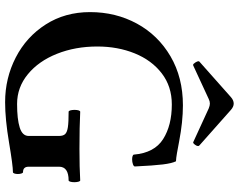

<svg xmlns="http://www.w3.org/2000/svg" viewBox="-111 -802 926 744"><g transform="rotate(90 352.0 -430.0)"><path d="M26.9 -315.9Q26.9 -415.5 71.5 -497.6Q116.2 -579.6 198.2 -627.7Q280.3 -675.8 388.2 -675.8Q451.7 -675.8 528.3 -661.1Q553.7 -656.2 573 -652.8Q592.3 -649.4 605 -648.9Q612.8 -633.3 617.2 -597.9Q621.6 -562.5 625 -490.2Q625.5 -485.4 616.7 -482.2Q607.9 -479 597.7 -479Q590.3 -479 585 -480.7Q579.6 -482.4 579.1 -485.8Q572.3 -565.4 519 -599.1Q465.8 -632.8 384.8 -632.8Q314.9 -632.8 264.2 -593.8Q213.4 -554.7 186.8 -489Q160.2 -423.3 160.2 -344.2Q160.2 -258.8 188.5 -187.7Q216.8 -116.7 267.6 -75Q318.4 -33.2 382.8 -33.2Q441.9 -33.2 474.4 -43.5Q506.8 -53.7 506.8 -78.1V-195.8Q506.8 -211.9 499.5 -219.5Q492.2 -227.1 472.9 -230Q453.6 -232.9 413.1 -232.9Q409.7 -232.9 407.7 -239.7Q405.8 -246.6 405.8 -255.9Q405.8 -265.1 407.7 -271.5Q409.7 -277.8 413.1 -277.8Q470.7 -274.9 556.6 -274.9Q629.9 -274.9 679.2 -277.8Q682.1 -277.8 684.1 -271Q686 -264.2 686 -254.9Q686 -246.1 684.1 -239.5Q682.1 -232.9 679.2 -232.9Q626 -232.9 626 -195.8V-78.1Q626 -56.2 647 -56.2Q650.4 -56.2 652.3 -50Q654.3 -43.9 654.3 -36.1Q654.3 -28.3 652.3 -22.7Q650.4 -17.1 647 -17.1Q621.6 -17.1 532.2 -2Q441.9 13.2 376 13.2Q282.7 13.2 202.6 -28.1Q122.6 -69.3 74.7 -144.3Q26.9 -219.2 26.9 -315.9ZM233.9 -715.8Q232.9 -715.3 231.4 -715.3Q227.5 -715.3 221.7 -724.6Q217.3 -731.9 217.3 -735.8Q217.3 -738.3 218.8 -739.7L356.4 -861.8Q368.7 -872.6 381.3 -872.6Q393.6 -872.6 405.8 -861.8L543.5 -739.7Q545.9 -737.8 545.9 -734.4Q545.9 -729.5 541.5 -723.6Q534.7 -713.9 530.8 -715.8L399.9 -775.9Q389.2 -780.3 381.3 -780.3Q372.6 -780.3 363.8 -775.9Z"/></g></svg>

Font: JuniusX
Style: Bold
Weight: 700
Designer: Peter S. Baker
Foundry: Briery Creek Software
Version: Version 1.004